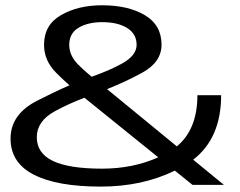

<svg xmlns="http://www.w3.org/2000/svg" viewBox="-20 -701 910 728"><path d="M362.5 6.5Q196 6.5 108 -38.8Q20 -84 20 -175.5Q20 -268 121.5 -319.5Q186.5 -353 243.5 -377.5Q218.5 -399.5 193 -425Q147 -471 147 -531Q147 -607 211.8 -644Q276.5 -681 367 -681Q466 -681 529.2 -643.5Q592.5 -606 592.5 -531.5Q592.5 -465.5 519.5 -425.5Q459.5 -392.5 386 -363L650.5 -146Q728.5 -210.5 728.5 -340H818.5Q818.5 -177 712.5 -95.5L829 0H710L643 -54Q519 6.5 362.5 6.5ZM580 -104.5 300 -330.5Q237 -306 188.5 -279.5Q119.5 -242 119.5 -181Q119.5 -120 180.5 -90.8Q241.5 -61.5 367 -61.5Q484 -61.5 580 -104.5ZM327.5 -410Q398 -435 444.5 -461Q498 -491.5 498 -531Q498 -572.5 462.2 -594.8Q426.5 -617 368 -617Q313 -617 277.8 -595.8Q242.5 -574.5 242.5 -531Q242.5 -491 275.5 -457Q298.5 -433.5 327.5 -410Z"/></svg>

Font: Anybody ExtraExpanded
Style: Regular
Weight: 400
Width: 8
Designer: Tyler Finck
Foundry: Etcetera Type Company
Version: Version 1.010; ttfautohint (v1.8.3) -l 8 -r 50 -G 200 -x 14 